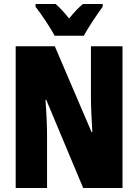

<svg xmlns="http://www.w3.org/2000/svg" viewBox="-20 -947 696 967"><path d="M255 -767H402C423 -806 469 -875 497 -913V-927H398C378 -911 355 -887 328 -854C302 -886 280 -910 260 -927H159V-913C185 -880 238 -802 255 -767ZM597 0V-714H438V-455C438 -412 441 -354 445 -282H441L256 -714H59V0H217V-263C217 -304 215 -365 209 -444H213L399 0Z"/></svg>

Font: Noto Sans Armenian ExtraCondensed Black
Style: Regular
Weight: 900
Width: 2
Designer: Monotype Design Team
Foundry: Monotype Imaging Inc.
Version: Version 2.008